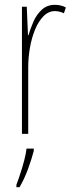

<svg xmlns="http://www.w3.org/2000/svg" viewBox="-20 -555 302 796"><path d="M208 -535Q218 -535 230.5 -532.5Q243 -530 253 -524L245 -500Q239 -503 229 -506Q219 -509 208 -509Q181 -509 160 -487.5Q139 -466 125 -431.5Q111 -397 104 -356.5Q97 -316 97 -277V0H71V-527H91L96 -409H98Q106 -436 118.5 -465Q131 -494 153 -514.5Q175 -535 208 -535ZM120 71Q111 105 96 146Q81 187 61 221H48V211Q55 193 64 165.5Q73 138 80.5 109.5Q88 81 90 61H120Z"/></svg>

Font: Noto Sans Gujarati UI ExtraCondensed Thin
Style: Regular
Weight: 100
Width: 2
Designer: Jelle Bosma - Monotype Design Team, Universal Thirst
Foundry: Monotype Imaging Inc.
Version: Version 2.106; ttfautohint (v1.8.4.7-5d5b)